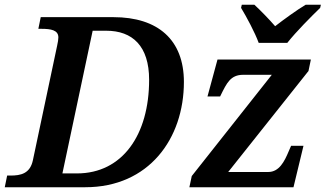

<svg xmlns="http://www.w3.org/2000/svg" viewBox="-43 -786 1367 806"><path d="M1043 -606H1163C1201 -654 1262 -715 1301 -753L1304 -766H1240C1203 -744 1148 -704 1112 -676C1088 -704 1050 -743 1025 -766H972L969 -753C992 -715 1027 -650 1043 -606ZM-23 0H315C582 0 729 -204 729 -442C729 -619 620 -714 433 -714H128L118 -665H131C170 -665 202 -660 202 -629C202 -621 200 -608 197 -595L95 -113C83 -57 44 -49 1 -49H-13ZM280 -58H219L346 -657H403C513 -657 583 -593 583 -451C583 -220 471 -58 280 -58ZM752 0H1189L1231 -174H1179L1169 -151C1151 -108 1129 -64 1083 -64H915L1252 -488L1262 -536H870L828 -381H881L883 -385C909 -438 925 -472 978 -472H1098L762 -47Z"/></svg>

Font: Noto Serif SemiBold
Style: Italic
Weight: 600
Italic angle: -12°
Designer: Monotype Design Team
Foundry: Monotype Imaging Inc.
Version: Version 2.014